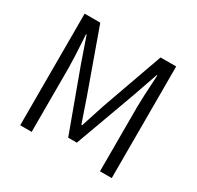

<svg xmlns="http://www.w3.org/2000/svg" viewBox="-156 -911 1117 1091"><g transform="rotate(30 402.0 -366.0)"><path d="M101.6 0V-732.4H204.1L347.7 -332Q356.4 -306.6 374.5 -253.9Q392.6 -201.2 401.4 -175.8H406.2Q418 -210.9 457 -332L599.6 -732.4H702.1V0H625V-422.9Q625 -473.6 634.8 -634.8H630.9L573.2 -468.8L429.7 -75.2H373L228.5 -468.8L170.9 -634.8H167Q176.8 -473.6 176.8 -422.9V0Z"/></g></svg>

Font: Gen Shin Gothic Normal
Style: Regular
Weight: 300
Designer: [Source Han Sans]
Ryoko NISHIZUKA  (kana & ideographs); Paul D. Hunt (Latin, Greek & Cyrillic); Wenlong ZHANG  (bopomofo
Version: Version 1.002.20150607